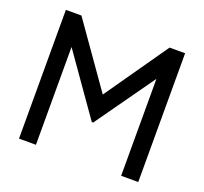

<svg xmlns="http://www.w3.org/2000/svg" viewBox="-127 -894 1110 1044"><g transform="rotate(20 427.5 -372.5)"><path d="M83 0H181V-566L424 -220H432L674 -561V0H773V-745H683L429 -381L173 -745H83Z"/></g></svg>

Font: Plus Jakarta Sans Medium
Style: Regular
Weight: 500
Designer: Gumpita Rahayu
Foundry: Tokotype
Version: Version 2.004; ttfautohint (v1.8.3)